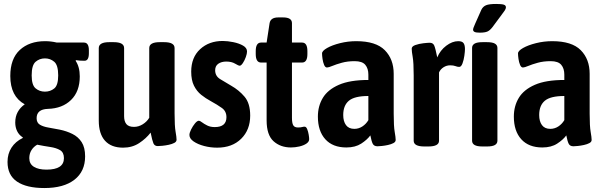

<svg xmlns="http://www.w3.org/2000/svg" viewBox="-20 -738 3049 970"><path d="M204 212Q114 212 66 179.5Q18 147 18 80Q18 39 38 8Q58 -23 95 -41V-44Q76 -56 66.5 -75.5Q57 -95 57 -119Q57 -149 69.5 -172Q82 -195 105 -211Q32 -251 32 -354Q32 -441 80 -485.5Q128 -530 208 -530Q237 -530 267 -523H404Q429 -523 429 -484V-469Q429 -431 407 -431Q382 -431 364 -434L362 -431Q383 -400 383 -352Q383 -276 339 -233Q295 -190 222 -188Q165 -186 165 -141Q165 -118 181.5 -108Q198 -98 225 -93.5Q252 -89 282 -83Q316 -76 345.5 -61.5Q375 -47 392.5 -20Q410 7 410 52Q410 128 356 170Q302 212 204 212ZM207 -275Q234 -275 254 -291Q274 -307 274 -357Q274 -409 254 -426Q234 -443 207 -443Q180 -443 160 -426Q140 -409 140 -357Q140 -308 160 -291.5Q180 -275 207 -275ZM215 119Q303 119 303 61Q303 32 283.5 20.5Q264 9 233.5 4.5Q203 0 168 -7Q150 3 139 20.5Q128 38 128 61Q128 90 151 104.5Q174 119 215 119Z M602 8Q542 8 510.5 -27Q479 -62 479 -129V-495Q479 -525 532 -525H554Q607 -525 607 -495V-151Q607 -125 618.5 -111Q630 -97 657 -97Q680 -97 701 -110Q722 -123 734 -143V-495Q734 -525 787 -525H809Q862 -525 862 -495V-165Q862 -101 867 -73Q872 -45 872 -32Q872 -22 860.5 -16Q849 -10 832.5 -6.5Q816 -3 800.5 -1.5Q785 0 777 0Q761 0 755 -14Q749 -28 741 -68Q718 -38 683 -15Q648 8 602 8Z M1077 8Q1043 8 1011 -0.5Q979 -9 958 -23.5Q937 -38 937 -56Q937 -67 945.5 -84Q954 -101 965 -114.5Q976 -128 985 -128Q990 -128 1000.5 -120Q1011 -112 1027 -104Q1043 -96 1065 -96Q1124 -96 1124 -146Q1124 -176 1101 -192.5Q1078 -209 1045 -227Q1019 -241 996.5 -259Q974 -277 960 -305Q946 -333 946 -376Q946 -448 991 -489.5Q1036 -531 1105 -531Q1130 -531 1159 -525Q1188 -519 1208 -507.5Q1228 -496 1228 -478Q1228 -467 1222 -450Q1216 -433 1207 -419.5Q1198 -406 1191 -406Q1185 -406 1167.5 -416.5Q1150 -427 1123 -427Q1099 -427 1083 -416Q1067 -405 1067 -383Q1067 -354 1092 -338.5Q1117 -323 1148 -305Q1187 -283 1215.5 -249.5Q1244 -216 1244 -154Q1244 -82 1198.5 -37Q1153 8 1077 8Z M1450 7Q1397 7 1362 -24.5Q1327 -56 1327 -130V-422H1299Q1272 -422 1272 -465V-480Q1272 -523 1299 -523H1327L1342 -621Q1347 -650 1386 -650H1410Q1455 -650 1455 -621V-523H1506Q1533 -523 1533 -480V-465Q1533 -422 1506 -422H1455V-143Q1455 -116 1461.5 -105Q1468 -94 1485 -94Q1499 -94 1505.5 -96Q1512 -98 1519 -98Q1527 -98 1532 -85.5Q1537 -73 1539.5 -58Q1542 -43 1542 -35Q1542 -22 1528 -12.5Q1514 -3 1492.5 2Q1471 7 1450 7Z M1730 7Q1661 7 1623.5 -34.5Q1586 -76 1586 -149Q1586 -202 1611 -243.5Q1636 -285 1692 -309.5Q1748 -334 1841 -334V-361Q1841 -392 1825.5 -410.5Q1810 -429 1772 -429Q1736 -429 1707 -421Q1678 -413 1659 -405Q1640 -397 1632 -397Q1623 -397 1617.5 -410Q1612 -423 1609.5 -440Q1607 -457 1607 -468Q1607 -481 1632.5 -495.5Q1658 -510 1698 -520Q1738 -530 1780 -530Q1879 -530 1924 -484.5Q1969 -439 1969 -365V-164Q1969 -100 1974 -72Q1979 -44 1979 -31Q1979 -21 1967.5 -15Q1956 -9 1940 -5.5Q1924 -2 1909 -0.5Q1894 1 1887 1Q1870 1 1863.5 -11Q1857 -23 1851 -54Q1835 -32 1805 -12.5Q1775 7 1730 7ZM1770 -87Q1792 -87 1810.5 -99Q1829 -111 1841 -131V-253Q1771 -253 1742.5 -229Q1714 -205 1714 -157Q1714 -125 1728 -106Q1742 -87 1770 -87Z M2124 2Q2070 2 2070 -27V-357Q2070 -422 2065 -450Q2060 -478 2060 -492Q2060 -504 2078.5 -510.5Q2097 -517 2119 -519.5Q2141 -522 2151 -522Q2168 -522 2174 -507.5Q2180 -493 2189 -448Q2204 -484 2234.5 -507Q2265 -530 2295 -530Q2315 -530 2322 -520Q2329 -510 2329 -490Q2329 -478 2326 -456.5Q2323 -435 2316.5 -417.5Q2310 -400 2300 -400Q2291 -400 2281 -404Q2271 -408 2254 -408Q2236 -408 2220.5 -398Q2205 -388 2198 -372V-27Q2198 2 2144 2Z M2418 2Q2390 2 2377.5 -5.5Q2365 -13 2365 -27V-496Q2365 -510 2377.5 -517.5Q2390 -525 2418 -525H2440Q2468 -525 2480.5 -517.5Q2493 -510 2493 -496V-27Q2493 -13 2480.5 -5.5Q2468 2 2440 2ZM2404 -573Q2384 -573 2377 -577Q2370 -581 2370 -588Q2370 -595 2380 -617L2412 -689Q2420 -705 2435.5 -711.5Q2451 -718 2487 -718Q2514 -718 2525 -714.5Q2536 -711 2536 -701Q2536 -694 2530 -685Q2524 -676 2514 -663L2468 -601Q2455 -584 2442 -578.5Q2429 -573 2404 -573Z M2720 7Q2651 7 2613.5 -34.5Q2576 -76 2576 -149Q2576 -202 2601 -243.5Q2626 -285 2682 -309.5Q2738 -334 2831 -334V-361Q2831 -392 2815.5 -410.5Q2800 -429 2762 -429Q2726 -429 2697 -421Q2668 -413 2649 -405Q2630 -397 2622 -397Q2613 -397 2607.5 -410Q2602 -423 2599.5 -440Q2597 -457 2597 -468Q2597 -481 2622.5 -495.5Q2648 -510 2688 -520Q2728 -530 2770 -530Q2869 -530 2914 -484.5Q2959 -439 2959 -365V-164Q2959 -100 2964 -72Q2969 -44 2969 -31Q2969 -21 2957.5 -15Q2946 -9 2930 -5.5Q2914 -2 2899 -0.5Q2884 1 2877 1Q2860 1 2853.5 -11Q2847 -23 2841 -54Q2825 -32 2795 -12.5Q2765 7 2720 7ZM2760 -87Q2782 -87 2800.5 -99Q2819 -111 2831 -131V-253Q2761 -253 2732.5 -229Q2704 -205 2704 -157Q2704 -125 2718 -106Q2732 -87 2760 -87Z"/></svg>

Font: Asap Condensed SemiBold
Style: Regular
Weight: 600
Width: 3
Designer: Pablo Cosgaya
Foundry: Omnibus-Type
Version: Version 3.001; ttfautohint (v1.8.4.7-5d5b)